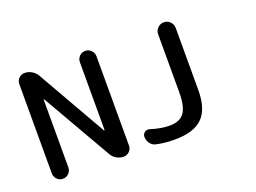

<svg xmlns="http://www.w3.org/2000/svg" viewBox="-97 -940 1431 1074"><g transform="rotate(-20 618.0 -403.0)"><path d="M70.3 -141.6V-672.9Q70.3 -693.4 84.5 -707.5Q98.6 -721.7 119.1 -721.7Q140.6 -721.7 160.2 -710.4Q179.7 -699.2 191.4 -679.7L426.8 -267.6Q427.7 -266.6 429.2 -267.1Q430.7 -267.6 430.7 -268.6V-671.9Q430.7 -692.4 444.8 -707Q459 -721.7 479.5 -721.7Q500 -721.7 514.6 -707Q529.3 -692.4 529.3 -671.9V-140.6Q529.3 -120.1 515.1 -106Q501 -91.8 480.5 -91.8Q458 -91.8 438.5 -103.5Q418.9 -115.2 408.2 -134.8L171.9 -545.9Q171.9 -547.9 170.4 -547.4Q168.9 -546.9 168.9 -544.9V-141.6Q168.9 -121.1 154.3 -106.4Q139.6 -91.8 119.6 -91.8Q99.6 -91.8 85 -106.4Q70.3 -121.1 70.3 -141.6ZM670.9 -95.7Q651.4 -100.6 639.2 -117.7Q627 -134.8 627 -156.2Q627 -172.9 640.6 -182.6Q649.4 -188.5 659.2 -188.5Q665 -188.5 669.9 -186.5Q731.4 -167 783.2 -167Q841.8 -167 868.7 -202.6Q895.5 -238.3 895.5 -325.2V-668.9Q895.5 -690.4 910.6 -706.1Q925.8 -721.7 947.8 -721.7Q969.7 -721.7 984.9 -706.1Q1000 -690.4 1000 -668.9V-299.8Q1000 -186.5 947.8 -135.3Q895.5 -84 783.2 -84Q781.2 -84 778.3 -84Q720.7 -84 670.9 -95.7Z"/></g></svg>

Font: Gen Jyuu Gothic Medium
Style: Regular
Weight: 500
Designer: [Source Han Sans]
Ryoko NISHIZUKA  (kana & ideographs); Paul D. Hunt (Latin, Greek & Cyrillic); Wenlong ZHANG  (bopomofo
Version: Version 1.002.20150607